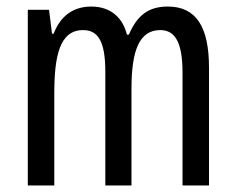

<svg xmlns="http://www.w3.org/2000/svg" viewBox="-20 -567 722 587"><path d="M493 -547C434 -547 399 -520 374 -461H368C356 -511 320 -547 259 -547C205 -547 165 -519 144 -464H139L130 -537H65V0H146V-281C146 -395 162 -475 234 -475C280 -475 302 -440 302 -348V0H382V-296C382 -413 406 -475 470 -475C515 -475 538 -438 538 -345V0H619V-360C619 -486 579 -547 493 -547Z"/></svg>

Font: Noto Sans Devanagari ExtraCondensed
Style: Regular
Weight: 400
Width: 2
Designer: Jelle Bosma - Monotype Design Team
Foundry: Monotype Imaging Inc.
Version: Version 2.004